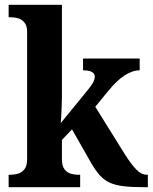

<svg xmlns="http://www.w3.org/2000/svg" viewBox="-20 -780 636 800"><path d="M16 0V-52H27Q40 -52 55.5 -56.5Q71 -61 82 -75Q93 -89 93 -117V-647Q93 -673 81.5 -686.5Q70 -700 55 -704Q40 -708 27 -708H16V-760H238V-377Q238 -359 237 -335.5Q236 -312 235 -292.5Q234 -273 233 -267L349 -409Q365 -429 370 -440.5Q375 -452 375 -460Q375 -487 326 -487V-536H562V-487Q501 -487 431 -401L377 -335L501 -136Q527 -95 548 -73.5Q569 -52 592 -52H596V0H582Q531 0 496 -4Q461 -8 437 -19Q413 -30 395 -50.5Q377 -71 358 -104L280 -241L238 -197V-117Q238 -89 248.5 -75Q259 -61 274.5 -56.5Q290 -52 303 -52H314V0Z"/></svg>

Font: Noto Serif Devanagari SemiCondensed
Style: Bold
Weight: 700
Width: 4
Designer: Universal Thirst, Indian Type Foundry and the Monotype Design Team
Foundry: Monotype Imaging Inc.
Version: Version 2.004; ttfautohint (v1.8.4.7-5d5b)